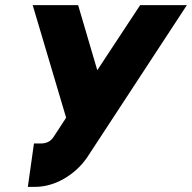

<svg xmlns="http://www.w3.org/2000/svg" viewBox="-20 -709 752 752"><path d="M108 -689 239 -248 190 -173Q180 -158 168 -153Q156 -147 139 -147H113L89 23H115Q174 23 229 -8Q285 -40 321 -92L712 -689H529L361 -434L286 -689Z"/></svg>

Font: Unageo
Style: Black-Italic
Weight: 900
Designer: Richard Sepsi
Foundry: Richard Sepsi
Version: Version 2.000